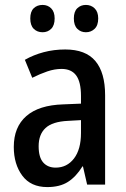

<svg xmlns="http://www.w3.org/2000/svg" viewBox="-20 -750 513 780"><path d="M245 -549Q328 -549 367.5 -502Q407 -455 407 -363V0H334L317 -74H315Q289 -32 256 -11Q223 10 172 10Q105 10 70.5 -36.5Q36 -83 36 -153Q36 -234 87 -278.5Q138 -323 237 -326L309 -329V-360Q309 -417 289.5 -443.5Q270 -470 230 -470Q202 -470 172.5 -460Q143 -450 111 -434L81 -507Q116 -527 157.5 -538Q199 -549 245 -549ZM256 -259Q193 -256 165 -230Q137 -204 137 -156Q137 -111 155.5 -90Q174 -69 206 -69Q252 -69 280.5 -106Q309 -143 309 -210V-262ZM103 -675Q103 -703 117 -716.5Q131 -730 153 -730Q174 -730 188 -716Q202 -702 202 -675Q202 -647 188 -633Q174 -619 153 -619Q131 -619 117 -633Q103 -647 103 -675ZM280 -675Q280 -703 294 -716.5Q308 -730 329 -730Q350 -730 364.5 -716Q379 -702 379 -675Q379 -647 364.5 -633Q350 -619 329 -619Q308 -619 294 -633Q280 -647 280 -675Z"/></svg>

Font: Noto Sans Georgian Condensed Medium
Style: Regular
Weight: 500
Width: 3
Designer: Monotype Design Team, Akaki Razmadze
Foundry: Google LLC
Version: Version 2.005; ttfautohint (v1.8.4.7-5d5b)